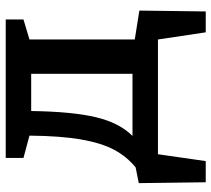

<svg xmlns="http://www.w3.org/2000/svg" viewBox="-54 -518 739 671"><g transform="rotate(-90 315.5 -182.5)"><path d="M513 -81 614 -65 611 167H538L513 0H112L88 167H14L11 -67L66 -78Q104 -109 127.5 -153Q151 -197 163.5 -268Q176 -339 177 -449L99 -470V-532H583V-470L513 -449ZM393 -89V-443H263Q261 -300 241.5 -217.5Q222 -135 176 -89Z"/></g></svg>

Font: Bitter Pro SemiBold
Style: Regular
Weight: 600
Designer: Sol Matas, and Bitter project Authors
Foundry: Sol Matas
Version: Version 1.010